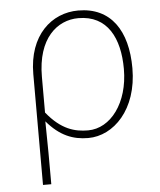

<svg xmlns="http://www.w3.org/2000/svg" viewBox="-53 -586 693 830"><g transform="rotate(-5 294.0 -171.0)"><path d="M100 198H136C136 92 136 31 134 -75C190 -9 247 13 313 13C423 13 529 -92 529 -271C529 -434 459 -540 317 -540C202 -540 100 -452 100 -283ZM315 -20C258 -20 199 -35 136 -113V-268C136 -435 223 -507 315 -507C441 -507 492 -405 492 -271C492 -124 413 -20 315 -20Z"/></g></svg>

Font: Source Han Sans JP VF
Style: Regular
Weight: 250
Designer: Ryoko NISHIZUKA 西塚涼子 (kana, bopomofo & ideographs); Paul D. Hunt (Latin, Greek & Cyrillic); Sandoll Communications 산돌커뮤니
Foundry: Adobe
Version: Version 2.004;hotconv 1.0.118;makeotfexe 2.5.65603